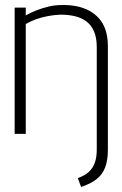

<svg xmlns="http://www.w3.org/2000/svg" viewBox="-20 -530 483 760"><path d="M407 63V-346Q407 -383 398 -410.5Q389 -438 372 -457Q355 -476 332.5 -488Q310 -500 282 -505.5Q254 -511 223 -510Q198 -510 172.5 -504Q147 -498 124 -489Q101 -480 82 -469V-500H38V0H82V-435Q101 -446 123.5 -454Q146 -462 170.5 -466.5Q195 -471 220 -472Q250 -472 276 -466Q302 -460 321.5 -445.5Q341 -431 352 -406Q363 -381 363 -344V63Q363 92 355.5 113.5Q348 135 332 150Q316 165 288 175L301 210Q340 197 363 178.5Q386 160 396.5 132Q407 104 407 63Z"/></svg>

Font: Advent Pro Light
Style: Regular
Weight: 300
Version: Version 3.000